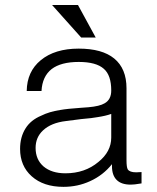

<svg xmlns="http://www.w3.org/2000/svg" viewBox="-20 -723 623 761"><path d="M423.8 -72.3V-64.5Q423.8 -28.3 442.4 -9.8Q460.9 8.8 498 8.8Q505.9 8.8 514.6 7.8Q527.3 5.9 541 3.9V-41L519.5 -40Q494.1 -40 486.3 -51.8Q481.4 -60.5 481.4 -87.9V-373Q481.4 -451.2 432.6 -491.2Q384.8 -530.3 292 -530.3Q197.3 -530.3 141.6 -484.4Q86.9 -439.5 85.9 -362.3H144.5Q147.5 -419.9 184.6 -449.2Q221.7 -477.5 292 -477.5Q361.3 -477.5 391.6 -450.2Q420.9 -424.8 420.9 -364.3Q420.9 -328.1 394.5 -313.5Q375 -301.8 330.1 -297.9L302.7 -295.9Q246.1 -292 218.8 -287.1Q174.8 -280.3 143.6 -264.6Q101.6 -247.1 81.1 -213.9Q59.6 -179.7 59.6 -132.8Q59.6 -65.4 105.5 -24.4Q152.3 17.6 231.4 17.6Q288.1 17.6 336.9 -4.9Q388.7 -28.3 423.8 -72.3ZM420.9 -271.5V-177.7Q420.9 -122.1 370.1 -81.1Q316.4 -36.1 239.3 -36.1Q184.6 -36.1 152.3 -63.5Q121.1 -90.8 121.1 -136.7Q121.1 -178.7 150.4 -206.1Q182.6 -236.3 241.2 -243.2L301.8 -251Q347.7 -254.9 367.2 -258.8Q399.4 -263.7 420.9 -271.5ZM186.5 -703.1 301.8 -574.2H359.4L289.1 -703.1Z"/></svg>

Font: Dotum
Style: Regular
Weight: 400
Version: Version 2.21